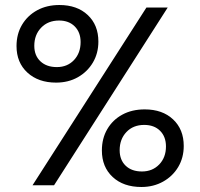

<svg xmlns="http://www.w3.org/2000/svg" viewBox="-20 -740 800 767"><path d="M204 -410Q133 -410 89.5 -450Q46 -490 46 -556Q46 -604 68 -641Q90 -678 128.5 -699Q167 -720 217 -720Q288 -720 330.5 -680Q373 -640 373 -574Q373 -527 351 -490Q329 -453 291 -431.5Q253 -410 204 -410ZM110 0 565 -710H650L196 0ZM207 -472Q249 -472 275.5 -500Q302 -528 302 -572Q302 -611 278.5 -634.5Q255 -658 216 -658Q172 -658 144.5 -629.5Q117 -601 117 -557Q117 -518 141.5 -495Q166 -472 207 -472ZM545 7Q473 7 430 -33Q387 -73 387 -139Q387 -187 408.5 -224Q430 -261 468.5 -282Q507 -303 558 -303Q629 -303 671.5 -263Q714 -223 714 -157Q714 -110 692 -73Q670 -36 631.5 -14.5Q593 7 545 7ZM547 -55Q589 -55 616 -83Q643 -111 643 -155Q643 -194 619.5 -217.5Q596 -241 556 -241Q512 -241 485 -212.5Q458 -184 458 -140Q458 -101 482 -78Q506 -55 547 -55Z"/></svg>

Font: Livvic Medium
Style: Regular
Weight: 500
Designer: Jacques Le Bailly, Baron von Fonthausen
Version: Version 1.001; ttfautohint (v1.8.2)